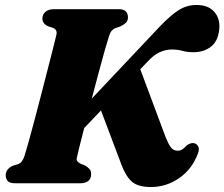

<svg xmlns="http://www.w3.org/2000/svg" viewBox="-20 -737 902 772"><path d="M288.5 -100.5Q287 -93 291.5 -88Q296 -83 303.5 -79L322 -71.5Q332 -65.5 339.2 -58Q346.5 -50.5 346.5 -37.5Q346.5 0 301 0H42.5Q19 0 11 -9.2Q3 -18.5 3 -32.5Q3 -47 11.8 -56.5Q20.5 -66 31.5 -70.5L54 -77.5Q70 -83.5 79 -111.5Q85 -130.5 95.5 -168.2Q106 -206 119 -255Q132 -304 145.5 -356.2Q159 -408.5 171.5 -457.2Q184 -506 193.5 -543.2Q203 -580.5 207 -598Q211 -618 193 -625L173 -631.5Q150.5 -642 150.5 -662Q150.5 -679 162.8 -689.5Q175 -700 196.5 -700H459Q477.5 -700 486 -691Q494.5 -682 494.5 -667.5Q494.5 -653 485.8 -645Q477 -637 463.5 -630.5L443 -623.5Q435.5 -620.5 429.2 -613.5Q423 -606.5 418 -590.5Q412 -572.5 401 -533.8Q390 -495 376.5 -444.2Q363 -393.5 349 -340.5L624 -632Q669 -678.5 700.8 -697.8Q732.5 -717 770.5 -717Q817.5 -717 841.8 -689.2Q866 -661.5 861.5 -618.5Q856.5 -571 827.8 -549Q799 -527 757.5 -527Q733.5 -527 713.8 -532.5Q694 -538 670.5 -538Q646 -538 621.8 -526.8Q597.5 -515.5 574.5 -490.5L544 -458.5L646.5 -184Q656.5 -159.5 666.5 -145.2Q676.5 -131 694.5 -131Q705 -131 713.5 -136.8Q722 -142.5 731.5 -153Q748.5 -164.5 761.5 -161Q771.5 -158.5 777.2 -147.8Q783 -137 774.5 -116.5Q751 -55.5 699.5 -20.2Q648 15 587 15Q535.5 15 511 -6Q486.5 -27 469 -73L386 -293L318.5 -222Q306 -174 297.8 -140.5Q289.5 -107 288.5 -100.5Z"/></svg>

Font: Fraunces 9pt S000 Black
Style: Italic
Weight: 900
Italic angle: -16°
Version: Version 1.000; ttfautohint (v1.8.3)